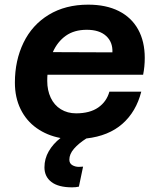

<svg xmlns="http://www.w3.org/2000/svg" viewBox="-20 -586 690 825"><path d="M290 219Q231 219 201 196Q171 173 171 133Q171 96 189.5 64Q208 32 240 7Q182 -4 137.5 -35.5Q93 -67 68.5 -117Q44 -167 44 -231Q44 -326 81 -402.5Q118 -479 189.5 -522.5Q261 -566 359 -566Q436 -566 490.5 -538.5Q545 -511 573.5 -459.5Q602 -408 602 -337Q602 -300 595 -265H184Q183 -256 183 -238Q183 -198 198 -166Q213 -134 241.5 -116.5Q270 -99 307 -99Q366 -99 402 -124Q438 -149 450 -192H587Q565 -106 506 -54Q447 -2 351 9Q318 30 298 53Q278 76 278 100Q278 116 290.5 123.5Q303 131 319 131Q329 131 337 130L319 216Q306 219 290 219ZM463 -361Q465 -405 436 -431.5Q407 -458 353 -458Q299 -458 263 -432.5Q227 -407 207 -362Z"/></svg>

Font: Azeret Mono SemiBold
Style: Italic
Weight: 600
Italic angle: -12°
Designer: Martin Vácha
Foundry: Displaay
Version: Version 1.000; Glyphs 3.0.3, build 3074